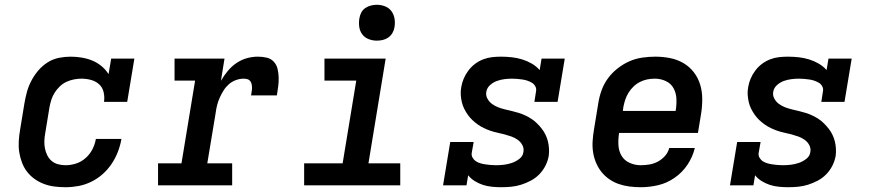

<svg xmlns="http://www.w3.org/2000/svg" viewBox="-20 -775 3640 803"><path d="M254 8Q230 8 207 5Q184 2 163 -6Q142 -14 124 -27Q106 -40 93 -57Q80 -74 72 -95Q64 -116 60.5 -138.5Q57 -161 58.5 -185Q60 -209 64 -232L82 -342Q86 -366 92.5 -390Q99 -414 111 -437Q123 -460 140 -480Q157 -500 179 -514Q201 -528 226 -533Q251 -538 275 -538Q299 -538 322.5 -534Q346 -530 366.5 -521.5Q387 -513 404.5 -498.5Q422 -484 434 -465L445 -530H542L512 -349H415Q418 -369 413.5 -389Q409 -409 395 -422Q381 -435 361.5 -440.5Q342 -446 321 -446Q306 -446 290 -443Q274 -440 258.5 -433Q243 -426 230.5 -414Q218 -402 209 -388Q200 -374 195 -358.5Q190 -343 187 -327L169 -217Q166 -201 165.5 -185Q165 -169 168 -154Q171 -139 178 -125Q185 -111 196.5 -101.5Q208 -92 223 -88Q238 -84 254 -84Q276 -84 298 -91Q320 -98 338 -114Q356 -130 366.5 -150.5Q377 -171 381 -194H488Q483 -166 473 -140Q463 -114 447 -90Q431 -66 409 -46.5Q387 -27 361 -14.5Q335 -2 308 3Q281 8 254 8Z M641 0V-92H739L796 -438H710V-530H919L904 -437Q916 -458 932 -477.5Q948 -497 968.5 -511Q989 -525 1012 -531.5Q1035 -538 1059 -538Q1077 -538 1095 -534Q1113 -530 1125 -517Q1137 -504 1141 -486.5Q1145 -469 1145.5 -450.5Q1146 -432 1143.5 -413.5Q1141 -395 1138 -376H1030Q1031 -384 1032.5 -392Q1034 -400 1034 -407.5Q1034 -415 1032.5 -422.5Q1031 -430 1026.5 -436Q1022 -442 1014.5 -444Q1007 -446 999 -446Q983 -446 966.5 -440Q950 -434 937 -422.5Q924 -411 915 -396.5Q906 -382 899 -366.5Q892 -351 888 -335Q884 -319 882 -303L847 -92H951V0Z M1252 0V-92H1413L1470 -438H1337V-530H1593L1521 -92H1654V0ZM1556 -605Q1538 -605 1521.5 -611.5Q1505 -618 1495 -631.5Q1485 -645 1482.5 -662.5Q1480 -680 1483 -698Q1485 -711 1491 -722.5Q1497 -734 1508 -741.5Q1519 -749 1531.5 -752Q1544 -755 1556 -755Q1574 -755 1590.5 -748.5Q1607 -742 1617 -728.5Q1627 -715 1630 -697.5Q1633 -680 1630 -662Q1628 -649 1621.5 -637.5Q1615 -626 1604.5 -618.5Q1594 -611 1581.5 -608Q1569 -605 1556 -605Z M2076 8Q2057 8 2037 6Q2017 4 1999 -2Q1981 -8 1965 -18Q1949 -28 1938 -42L1931 0H1833L1863 -181H1961L1953 -136Q1951 -125 1956.5 -115.5Q1962 -106 1970.5 -100.5Q1979 -95 1989.5 -92Q2000 -89 2010.5 -87.5Q2021 -86 2032 -85Q2043 -84 2054 -84Q2071 -84 2087.5 -86Q2104 -88 2120.5 -93.5Q2137 -99 2152 -110.5Q2167 -122 2169 -139Q2172 -155 2164.5 -168.5Q2157 -182 2145 -190.5Q2133 -199 2119 -204Q2105 -209 2090 -213Q2075 -217 2060.5 -220Q2046 -223 2031.5 -228Q2017 -233 2003.5 -239.5Q1990 -246 1978 -254.5Q1966 -263 1955.5 -273Q1945 -283 1936.5 -295Q1928 -307 1921.5 -320Q1915 -333 1911.5 -348Q1908 -363 1907 -378.5Q1906 -394 1909 -410Q1912 -429 1919.5 -446.5Q1927 -464 1939 -480Q1951 -496 1967 -508Q1983 -520 2001.5 -527Q2020 -534 2038.5 -536Q2057 -538 2075 -538Q2098 -538 2120.5 -535.5Q2143 -533 2164 -526.5Q2185 -520 2204 -509Q2223 -498 2237 -482L2245 -530H2342L2312 -349H2215L2222 -394Q2224 -405 2218.5 -414.5Q2213 -424 2204.5 -429Q2196 -434 2186 -437.5Q2176 -441 2165 -442.5Q2154 -444 2143.5 -445Q2133 -446 2122 -446Q2106 -446 2090 -444Q2074 -442 2058.5 -436.5Q2043 -431 2030 -419.5Q2017 -408 2014 -392Q2011 -376 2018.5 -362.5Q2026 -349 2037.5 -340.5Q2049 -332 2063 -326.5Q2077 -321 2092 -317.5Q2107 -314 2121.5 -310.5Q2136 -307 2150.5 -302.5Q2165 -298 2178.5 -291.5Q2192 -285 2204 -277Q2216 -269 2226.5 -258.5Q2237 -248 2246 -236.5Q2255 -225 2261.5 -211.5Q2268 -198 2271.5 -184Q2275 -170 2276 -154Q2277 -138 2275 -123Q2271 -101 2261 -81.5Q2251 -62 2235.5 -46Q2220 -30 2200 -19.5Q2180 -9 2159.5 -2.5Q2139 4 2118 6Q2097 8 2076 8Z M2660 8Q2636 8 2612.5 5Q2589 2 2567.5 -5.5Q2546 -13 2527.5 -26Q2509 -39 2495.5 -56Q2482 -73 2473 -94Q2464 -115 2460.5 -138Q2457 -161 2458.5 -184.5Q2460 -208 2464 -232L2482 -342Q2486 -369 2495.5 -396Q2505 -423 2522 -446.5Q2539 -470 2562.5 -488.5Q2586 -507 2612 -518.5Q2638 -530 2666 -534Q2694 -538 2721 -538Q2752 -538 2782.5 -532Q2813 -526 2838.5 -511Q2864 -496 2882 -472.5Q2900 -449 2908.5 -420.5Q2917 -392 2917 -360.5Q2917 -329 2912 -298L2899 -219H2569V-217Q2565 -192 2566.5 -167.5Q2568 -143 2579.5 -123.5Q2591 -104 2613 -94Q2635 -84 2660 -84Q2677 -84 2695.5 -87Q2714 -90 2731 -99Q2748 -108 2761 -122.5Q2774 -137 2779 -156H2886Q2877 -119 2855.5 -86.5Q2834 -54 2801.5 -31.5Q2769 -9 2732.5 -0.5Q2696 8 2660 8ZM2585 -311H2806V-313Q2810 -337 2809 -361.5Q2808 -386 2797 -406Q2786 -426 2764.5 -436Q2743 -446 2719 -446Q2703 -446 2687.5 -443Q2672 -440 2657 -432.5Q2642 -425 2629.5 -413Q2617 -401 2608.5 -387Q2600 -373 2595 -358Q2590 -343 2587 -327Z M3276 8Q3257 8 3237 6Q3217 4 3199 -2Q3181 -8 3165 -18Q3149 -28 3138 -42L3131 0H3033L3063 -181H3161L3153 -136Q3151 -125 3156.5 -115.5Q3162 -106 3170.5 -100.5Q3179 -95 3189.5 -92Q3200 -89 3210.5 -87.5Q3221 -86 3232 -85Q3243 -84 3254 -84Q3271 -84 3287.5 -86Q3304 -88 3320.5 -93.5Q3337 -99 3352 -110.5Q3367 -122 3369 -139Q3372 -155 3364.5 -168.5Q3357 -182 3345 -190.5Q3333 -199 3319 -204Q3305 -209 3290 -213Q3275 -217 3260.5 -220Q3246 -223 3231.5 -228Q3217 -233 3203.5 -239.5Q3190 -246 3178 -254.5Q3166 -263 3155.5 -273Q3145 -283 3136.5 -295Q3128 -307 3121.5 -320Q3115 -333 3111.5 -348Q3108 -363 3107 -378.5Q3106 -394 3109 -410Q3112 -429 3119.5 -446.5Q3127 -464 3139 -480Q3151 -496 3167 -508Q3183 -520 3201.5 -527Q3220 -534 3238.5 -536Q3257 -538 3275 -538Q3298 -538 3320.5 -535.5Q3343 -533 3364 -526.5Q3385 -520 3404 -509Q3423 -498 3437 -482L3445 -530H3542L3512 -349H3415L3422 -394Q3424 -405 3418.5 -414.5Q3413 -424 3404.5 -429Q3396 -434 3386 -437.5Q3376 -441 3365 -442.5Q3354 -444 3343.5 -445Q3333 -446 3322 -446Q3306 -446 3290 -444Q3274 -442 3258.5 -436.5Q3243 -431 3230 -419.5Q3217 -408 3214 -392Q3211 -376 3218.5 -362.5Q3226 -349 3237.5 -340.5Q3249 -332 3263 -326.5Q3277 -321 3292 -317.5Q3307 -314 3321.5 -310.5Q3336 -307 3350.5 -302.5Q3365 -298 3378.5 -291.5Q3392 -285 3404 -277Q3416 -269 3426.5 -258.5Q3437 -248 3446 -236.5Q3455 -225 3461.5 -211.5Q3468 -198 3471.5 -184Q3475 -170 3476 -154Q3477 -138 3475 -123Q3471 -101 3461 -81.5Q3451 -62 3435.5 -46Q3420 -30 3400 -19.5Q3380 -9 3359.5 -2.5Q3339 4 3318 6Q3297 8 3276 8Z"/></svg>

Font: Iosevka Slab SmBdExObl
Style: Regular
Weight: 600
Width: 7
Italic angle: -9°
Monospace: yes
Designer: Belleve Invis
Foundry: Belleve Invis
Version: Version 11.1.0; ttfautohint (v1.8.3)